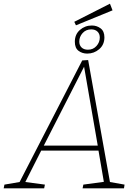

<svg xmlns="http://www.w3.org/2000/svg" viewBox="-55 -1019 739 1039"><path d="M188 -20 184 0H-35L-31 -20L51 -34L390 -692L422 -694L540 -34L619 -20L616 0H392L396 -20L507 -35L478 -204H168L82 -34ZM182 -231H474L400 -658ZM356 -882 347 -901 540 -999 554 -963ZM417 -729Q390 -729 370 -744Q350 -759 350 -793Q350 -833 377.5 -857Q405 -881 442 -881Q469 -881 489.5 -865.5Q510 -850 510 -817Q510 -777 482 -753Q454 -729 417 -729ZM421 -750Q449 -750 467 -770Q485 -790 485 -816Q485 -836 472.5 -848Q460 -860 439 -860Q410 -860 392 -840Q374 -820 374 -794Q374 -774 386.5 -762Q399 -750 421 -750Z"/></svg>

Font: Bitter ExtraLight
Style: Italic
Weight: 200
Italic angle: -9°
Designer: Sol Matas, and Bitter project Authors
Foundry: Sol Matas
Version: Version 2.001